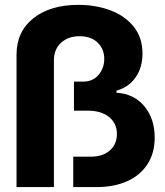

<svg xmlns="http://www.w3.org/2000/svg" viewBox="-20 -757 666 777"><path d="M46.9 0V-535.2Q46.9 -629.4 115.2 -683.3Q183.6 -737.3 297.4 -737.3Q368.2 -737.3 427 -715.1Q485.8 -692.9 521.2 -648.9Q556.6 -605 556.6 -540.5Q556.6 -483.9 528.6 -443.8Q500.5 -403.8 451.2 -390.1V-381.8Q522.5 -377.4 564.2 -327.1Q606 -276.9 606 -200.2Q606 -136.7 576.4 -91.8Q546.9 -46.9 494.1 -23.4Q441.4 0 372.6 0H276.4V-123H348.1Q396 -123 424.6 -148.2Q453.1 -173.3 453.1 -214.8Q453.1 -257.8 421.4 -283.4Q389.6 -309.1 335.9 -309.1H279.3V-426.8H317.4Q355.5 -426.8 378.7 -453.9Q401.9 -481 401.9 -518.6Q401.9 -558.1 375.5 -584.2Q349.1 -610.4 302.2 -610.4Q255.4 -610.4 226.8 -583.7Q198.2 -557.1 198.2 -512.7V0Z"/></svg>

Font: Inter Tight
Style: Bold
Weight: 700
Designer: Rasmus Andersson
Foundry: rsms
Version: Version 3.004; ttfautohint (v1.8.4.7-5d5b)